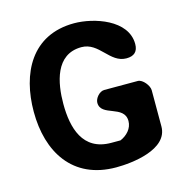

<svg xmlns="http://www.w3.org/2000/svg" viewBox="-106 -814 893 922"><g transform="rotate(-15 340.5 -353.5)"><path d="M46 -353C46 -154 143 7 360 7C439 7 620 -12 620 -127V-307C620 -330 591 -367 567 -367H400C376 -367 352 -338 352 -316C352 -246 474 -274 474 -193C474 -156 446 -127 413 -113H367C225 -113 193 -234 193 -353C193 -456 217 -594 347 -594C435 -594 460 -486 543 -486C581 -486 601 -504 601 -542C601 -663 440 -714 343 -714C130 -714 46 -542 46 -353Z"/></g></svg>

Font: Asimov Print
Style: Regular
Weight: 500
Designer: Google
Version: Version 2.000980: 2014